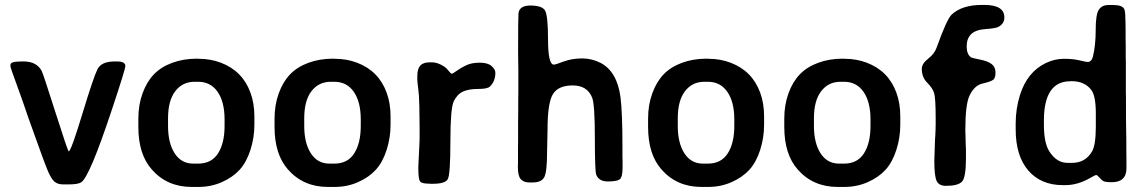

<svg xmlns="http://www.w3.org/2000/svg" viewBox="-20 -739 4607 771"><path d="M22 -470.7V-479Q22 -492.2 64.9 -492.2H75.2Q127 -492.2 147.5 -454.1Q153.3 -442.9 202.9 -287.1Q252.4 -131.3 255.9 -131.3Q265.1 -131.3 310.5 -281Q356 -430.7 371.6 -461.4Q387.2 -492.2 439.9 -492.2H450.2Q483.4 -492.2 483.4 -474.1Q483.4 -460.9 427.7 -293.9Q339.8 -29.8 306.6 -7.3Q293.5 1.5 256.8 1.5H234.9Q211.4 1.5 199 -9.3Q186.5 -20 173.6 -49.3Q160.6 -78.6 108.9 -224.1L94.2 -265.1Q72.3 -330.6 47.1 -399.2Q22 -467.8 22 -470.7Z M755.9 -82H775.9Q829.1 -82 855.5 -123Q881.8 -164.1 881.8 -233.4V-259.3Q881.8 -330.1 853.8 -370.4Q825.7 -410.6 775.9 -410.6H761.2Q712.9 -410.6 683.8 -372.8Q654.8 -335 654.8 -264.2V-232.9Q654.8 -164.6 681.4 -123.3Q708 -82 755.9 -82ZM1001.5 -272V-237.8Q1001.5 -186 985.6 -136.7Q969.7 -87.4 942.4 -57.4Q915 -27.3 871.3 -7.8Q827.6 11.7 775.9 11.7H750Q650.9 11.7 589.4 -58.6Q535.6 -119.6 535.6 -229V-263.2Q535.6 -317.9 552.5 -364.3Q569.3 -410.6 597.9 -440.4Q626.5 -470.2 671.6 -486.8Q716.8 -503.4 770.5 -503.4L779.3 -502.9Q824.7 -502.9 866.7 -487.3Q954.1 -454.1 985.8 -366.7Q1001.5 -324.2 1001.5 -272Z M1302.7 -82H1322.8Q1376 -82 1402.3 -123Q1428.7 -164.1 1428.7 -233.4V-259.3Q1428.7 -330.1 1400.6 -370.4Q1372.6 -410.6 1322.8 -410.6H1308.1Q1259.8 -410.6 1230.7 -372.8Q1201.7 -335 1201.7 -264.2V-232.9Q1201.7 -164.6 1228.3 -123.3Q1254.9 -82 1302.7 -82ZM1548.3 -272V-237.8Q1548.3 -186 1532.5 -136.7Q1516.6 -87.4 1489.3 -57.4Q1461.9 -27.3 1418.2 -7.8Q1374.5 11.7 1322.8 11.7H1296.9Q1197.8 11.7 1136.2 -58.6Q1082.5 -119.6 1082.5 -229V-263.2Q1082.5 -317.9 1099.4 -364.3Q1116.2 -410.6 1144.8 -440.4Q1173.3 -470.2 1218.5 -486.8Q1263.7 -503.4 1317.4 -503.4L1326.2 -502.9Q1371.6 -502.9 1413.6 -487.3Q1501 -454.1 1532.7 -366.7Q1548.3 -324.2 1548.3 -272Z M1655.8 -418.9V-434.1Q1655.8 -462.4 1667.7 -475.6Q1679.7 -488.8 1706.1 -488.8H1713.4Q1738.3 -488.8 1764.6 -471.2Q1772.9 -465.8 1781.7 -454.3Q1790.5 -442.9 1794.2 -442.9Q1797.9 -442.9 1814.7 -455.1Q1831.5 -467.3 1853 -477.3Q1874.5 -487.3 1906.7 -487.3Q1939 -487.3 1954.1 -473.6Q1969.2 -460 1969.2 -447.3Q1969.2 -412.1 1946.8 -391.1Q1937 -381.8 1899.4 -381.8Q1861.8 -381.8 1838.9 -371.1Q1815.9 -360.4 1802.2 -332.3Q1788.6 -304.2 1788.6 -171.1Q1788.6 -38.1 1778.1 -19.5Q1767.6 -1 1718.3 -1H1710L1701.7 -1.5Q1674.3 -1.5 1667 -10.3Q1659.7 -19 1659.7 -67.4L1664.1 -157.7L1665 -182.6V-225.1L1664.6 -250.5V-267.6L1664.1 -292.5Q1664.1 -300.8 1664.1 -309.1L1663.1 -334Q1663.1 -354.5 1659.4 -383.1Q1655.8 -411.6 1655.8 -418.9Z M2118.2 -6.3H2105.5Q2083 -6.3 2071.3 -19.3Q2059.6 -32.2 2059.6 -67.9L2060.1 -83V-145L2060.5 -175.8V-252.4L2061 -298.8V-329.6L2061.5 -376Q2061.5 -414.6 2061.5 -453.1L2060.5 -528.8Q2060.5 -671.4 2062 -685.1Q2065.4 -716.8 2109.9 -716.8Q2154.3 -716.8 2167.5 -698.7Q2180.7 -680.7 2180.7 -580.1Q2180.7 -479.5 2204.1 -479.5Q2210.9 -479.5 2244.1 -492.2Q2277.8 -504.4 2317.9 -504.4Q2356.9 -504.4 2392.1 -486.3Q2458 -451.7 2471.7 -348.6Q2479.5 -286.1 2479.5 -152.3V-108.4L2480 -94.2V-64.9Q2480 -26.4 2467.8 -18.3Q2455.6 -10.3 2420.7 -10.3Q2385.7 -10.3 2374.5 -36.6Q2368.7 -50.3 2368.7 -185.8Q2368.7 -321.3 2357.4 -348.1Q2337.4 -396 2279.8 -396Q2222.2 -396 2200.4 -361.1Q2178.7 -326.2 2178.7 -218.3L2176.8 -127Q2176.8 -49.8 2165.8 -28.1Q2154.8 -6.3 2118.2 -6.3Z M2802.7 -82H2822.8Q2876 -82 2902.3 -123Q2928.7 -164.1 2928.7 -233.4V-259.3Q2928.7 -330.1 2900.6 -370.4Q2872.6 -410.6 2822.8 -410.6H2808.1Q2759.8 -410.6 2730.7 -372.8Q2701.7 -335 2701.7 -264.2V-232.9Q2701.7 -164.6 2728.3 -123.3Q2754.9 -82 2802.7 -82ZM3048.3 -272V-237.8Q3048.3 -186 3032.5 -136.7Q3016.6 -87.4 2989.3 -57.4Q2961.9 -27.3 2918.2 -7.8Q2874.5 11.7 2822.8 11.7H2796.9Q2697.8 11.7 2636.2 -58.6Q2582.5 -119.6 2582.5 -229V-263.2Q2582.5 -317.9 2599.4 -364.3Q2616.2 -410.6 2644.8 -440.4Q2673.3 -470.2 2718.5 -486.8Q2763.7 -503.4 2817.4 -503.4L2826.2 -502.9Q2871.6 -502.9 2913.6 -487.3Q3001 -454.1 3032.7 -366.7Q3048.3 -324.2 3048.3 -272Z M3349.6 -82H3369.6Q3422.9 -82 3449.2 -123Q3475.6 -164.1 3475.6 -233.4V-259.3Q3475.6 -330.1 3447.5 -370.4Q3419.4 -410.6 3369.6 -410.6H3355Q3306.6 -410.6 3277.6 -372.8Q3248.5 -335 3248.5 -264.2V-232.9Q3248.5 -164.6 3275.1 -123.3Q3301.8 -82 3349.6 -82ZM3595.2 -272V-237.8Q3595.2 -186 3579.3 -136.7Q3563.5 -87.4 3536.1 -57.4Q3508.8 -27.3 3465.1 -7.8Q3421.4 11.7 3369.6 11.7H3343.8Q3244.6 11.7 3183.1 -58.6Q3129.4 -119.6 3129.4 -229V-263.2Q3129.4 -317.9 3146.2 -364.3Q3163.1 -410.6 3191.7 -440.4Q3220.2 -470.2 3265.4 -486.8Q3310.5 -503.4 3364.3 -503.4L3373 -502.9Q3418.5 -502.9 3460.4 -487.3Q3547.9 -454.1 3579.6 -366.7Q3595.2 -324.2 3595.2 -272Z M3934.1 -719.2Q4013.2 -718.8 4013.2 -668.9Q4013.2 -643.6 3988.8 -630.9Q3977.5 -625 3938 -622.3Q3898.4 -619.6 3880.1 -602.1Q3861.8 -584.5 3861.8 -552.5Q3861.8 -520.5 3879.4 -508.8Q3883.8 -505.9 3915 -499.8Q3946.3 -493.7 3961.9 -481.9Q3977.5 -470.2 3977.5 -448Q3977.5 -425.8 3969 -419.2Q3960.4 -412.6 3939.9 -407.2Q3919.4 -401.9 3918 -401.4Q3890.6 -391.1 3873.5 -355.7Q3856.4 -320.3 3856.4 -216.8L3857.4 -182.6Q3857.9 -171.4 3857.9 -160.2L3858.9 -137.7Q3858.9 -120.6 3858.9 -103.5Q3858.9 -25.9 3842.8 -9.3Q3826.7 7.3 3778.3 7.3Q3750.5 7.3 3741.2 -12.5Q3731.9 -32.2 3731.9 -91.8L3734.4 -171.4L3734.9 -182.6L3735.8 -194.3Q3736.8 -209.5 3736.8 -216.8L3737.3 -239.3V-262.2Q3737.3 -345.7 3731 -365.7Q3724.6 -385.7 3703.1 -407.2Q3681.6 -428.7 3681.6 -462.4Q3681.6 -483.4 3707 -503.2Q3732.4 -522.9 3740.7 -546.9Q3782.2 -662.6 3801.8 -680.7Q3843.3 -719.2 3922.9 -719.2Z M4171.9 -254.4V-238.8Q4171.9 -165 4193.8 -130.9Q4223.1 -85 4266.6 -85H4285.2Q4337.9 -85 4364.7 -129.9Q4380.4 -155.8 4380.4 -231V-283.7Q4380.4 -354.5 4361.8 -378.4Q4335 -413.1 4282.7 -413.1L4277.8 -412.6Q4171.9 -412.6 4171.9 -254.4ZM4503.4 -64.5Q4503.4 -64.5 4503.4 -63.5Q4503.4 -7.3 4444.3 -7.3Q4417 -7.3 4409.4 -12.5Q4401.9 -17.6 4394 -26.9Q4386.2 -36.1 4382.1 -36.1Q4377.9 -36.1 4361.3 -26.4Q4309.1 4.4 4258.8 4.4H4247.6Q4160.2 4.4 4109.4 -54.2Q4058.6 -112.8 4058.6 -219.7V-243.7Q4058.6 -301.8 4075.7 -356.9Q4104.5 -449.2 4178.7 -485.4Q4214.8 -502.9 4252 -502.9Q4289.1 -502.9 4314.9 -496.6Q4340.8 -490.2 4347.2 -490.2Q4363.3 -490.2 4368.7 -511.7Q4379.9 -556.6 4379.9 -619.1Q4379.9 -681.6 4392.6 -700.2Q4405.3 -718.8 4430.7 -718.8H4451.2Q4485.4 -718.8 4494.1 -703.6Q4499 -694.8 4499 -663.1L4499.5 -651.9Q4500 -640.6 4500 -624V-585L4500.5 -550.8V-505.4L4501 -493.7V-368.2L4501.5 -345.2V-264.2L4502.9 -174.8V-142.1L4503.4 -97.7Z"/></svg>

Font: Averia Sans Libre
Style: Bold
Weight: 700
Version: Version 1.002